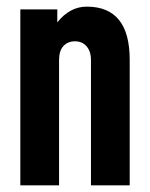

<svg xmlns="http://www.w3.org/2000/svg" viewBox="-20 -556 450 576"><path d="M41 -527.8H151.9V-488.8Q189.5 -536.1 240.2 -536.1Q369.1 -536.1 369.1 -377V0H252.9V-376Q252.9 -402.3 239.3 -417.5Q226.1 -432.1 205.1 -432.1Q183.1 -432.1 169.9 -417.5Q157.2 -403.3 157.2 -376V0H41Z"/></svg>

Font: D-DIN Condensed
Style: DINCondensed-Bold
Weight: 700
Width: 3
Designer: Charles Nix
Foundry: Datto Inc.
Version: Version 1.10